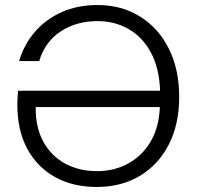

<svg xmlns="http://www.w3.org/2000/svg" viewBox="-20 -732 782 764"><path d="M365 12Q269 12 198 -28Q127 -68 88 -141Q49 -214 49 -315Q49 -342 52 -371H617Q614 -460 581 -522Q548 -584 492.5 -616Q437 -648 368 -648Q284 -648 221.5 -607Q159 -566 136 -489H56Q76 -556 119.5 -606Q163 -656 226 -684Q289 -712 368 -712Q464 -712 537.5 -666Q611 -620 652 -538Q693 -456 693 -346Q693 -238 652 -157.5Q611 -77 537 -32.5Q463 12 365 12ZM366 -51Q434 -51 489.5 -81Q545 -111 579 -168Q613 -225 616 -306H122Q121 -226 152 -169Q183 -112 238.5 -81.5Q294 -51 366 -51Z"/></svg>

Font: DM Sans Light
Style: Regular
Weight: 300
Designer: Colophon Foundry, Jonny Pinhorn
Foundry: Colophon Foundry
Version: Version 4.004; ttfautohint (v1.8.4.7-5d5b)